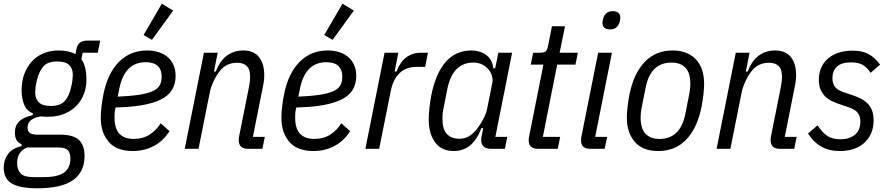

<svg xmlns="http://www.w3.org/2000/svg" viewBox="-37 -799 4778 1031"><path d="M417 39Q417 124 355.5 168Q294 212 163 212Q70 212 26.5 186.5Q-17 161 -17 101Q-17 59 6 28Q29 -3 78 -14L80 -24Q60 -32 51.5 -47.5Q43 -63 43 -86Q43 -126 67.5 -148.5Q92 -171 138 -180L140 -190Q106 -204 92.5 -237.5Q79 -271 79 -314Q79 -361 93 -400Q107 -439 132.5 -467.5Q158 -496 195 -512Q232 -528 278 -528Q333 -528 368 -508L374 -538Q378 -558 392 -569.5Q406 -581 430 -581H501L488 -516H407L400 -481Q414 -462 420.5 -434Q427 -406 427 -370Q427 -329 413 -293Q399 -257 372.5 -230Q346 -203 307.5 -187.5Q269 -172 221 -172Q212 -172 202 -172.5Q192 -173 183 -174Q149 -169 130 -154.5Q111 -140 111 -114Q111 -93 124 -84.5Q137 -76 164 -76H283Q358 -76 387.5 -47Q417 -18 417 39ZM341 53Q341 21 327 7Q313 -7 275 -7H108Q82 4 68.5 24.5Q55 45 55 77Q55 112 73.5 132Q92 152 142 152H199Q273 152 307 127.5Q341 103 341 53ZM236 -230Q286 -230 310 -256Q334 -282 345 -331Q350 -351 352 -369Q354 -387 354 -398Q354 -430 335 -449.5Q316 -469 271 -469Q218 -469 195 -441.5Q172 -414 161 -368Q156 -348 154 -330Q152 -312 152 -301Q152 -269 171.5 -249.5Q191 -230 236 -230Z M676 12Q589 12 546.5 -37.5Q504 -87 504 -167Q504 -193 508 -227Q512 -261 518 -291Q541 -406 602 -467Q663 -528 753 -528Q785 -528 813 -519.5Q841 -511 861.5 -494Q882 -477 894 -451.5Q906 -426 906 -391Q906 -303 825.5 -264Q745 -225 584 -222Q579 -203 578.5 -190.5Q578 -178 578 -168Q578 -108 604.5 -80.5Q631 -53 681 -53Q730 -53 766 -76Q802 -99 826 -137L873 -95Q842 -44 790.5 -16Q739 12 676 12ZM746 -465Q689 -465 654 -430Q619 -395 605 -329L595 -280Q664 -283 709.5 -290Q755 -297 782 -309Q809 -321 820 -340Q831 -359 831 -386Q831 -410 824 -425Q817 -440 805 -449Q793 -458 777.5 -461.5Q762 -465 746 -465ZM779 -585 734 -611 832 -779 893 -742Z M955 0 1058 -516H1132L1112 -415H1122Q1144 -473 1181.5 -500.5Q1219 -528 1270 -528Q1325 -528 1353.5 -493Q1382 -458 1382 -394Q1382 -378 1379.5 -360Q1377 -342 1372 -320L1321 -64H1385L1372 0H1294Q1245 0 1245 -47Q1245 -55 1246 -62Q1247 -69 1249 -77L1298 -322Q1306 -360 1306 -388Q1306 -428 1287.5 -445Q1269 -462 1237 -462Q1180 -462 1146 -421Q1125 -395 1109.5 -361.5Q1094 -328 1089 -300L1029 0Z M1646 12Q1559 12 1516.5 -37.5Q1474 -87 1474 -167Q1474 -193 1478 -227Q1482 -261 1488 -291Q1511 -406 1572 -467Q1633 -528 1723 -528Q1755 -528 1783 -519.5Q1811 -511 1831.5 -494Q1852 -477 1864 -451.5Q1876 -426 1876 -391Q1876 -303 1795.5 -264Q1715 -225 1554 -222Q1549 -203 1548.5 -190.5Q1548 -178 1548 -168Q1548 -108 1574.5 -80.5Q1601 -53 1651 -53Q1700 -53 1736 -76Q1772 -99 1796 -137L1843 -95Q1812 -44 1760.5 -16Q1709 12 1646 12ZM1716 -465Q1659 -465 1624 -430Q1589 -395 1575 -329L1565 -280Q1634 -283 1679.5 -290Q1725 -297 1752 -309Q1779 -321 1790 -340Q1801 -359 1801 -386Q1801 -410 1794 -425Q1787 -440 1775 -449Q1763 -458 1747.5 -461.5Q1732 -465 1716 -465ZM1749 -585 1704 -611 1802 -779 1863 -742Z M1925 0 2028 -516H2102L2082 -415H2092Q2130 -516 2226 -516H2261L2246 -440H2202Q2142 -440 2107.5 -405.5Q2073 -371 2061 -309L1999 0Z M2598 0Q2574 0 2560.5 -12Q2547 -24 2547 -47Q2547 -55 2548 -62Q2549 -69 2551 -77L2558 -111H2548Q2502 12 2400 12Q2333 12 2299 -35Q2265 -82 2265 -158Q2265 -185 2269 -220Q2273 -255 2279 -287Q2302 -404 2356 -466Q2410 -528 2495 -528Q2540 -528 2573.5 -504Q2607 -480 2612 -432H2622L2639 -516H2713L2623 -64H2687L2674 0ZM2429 -54Q2458 -54 2480 -66.5Q2502 -79 2522 -104Q2542 -129 2558 -159.5Q2574 -190 2579 -216L2607 -356Q2610 -373 2604.5 -392Q2599 -411 2586 -426.5Q2573 -442 2552.5 -452.5Q2532 -463 2506 -463Q2449 -463 2414.5 -427.5Q2380 -392 2366 -325L2343 -209Q2340 -195 2339.5 -182Q2339 -169 2339 -159Q2339 -104 2363 -79Q2387 -54 2429 -54Z M2852 0Q2802 0 2802 -45Q2802 -53 2803 -60Q2804 -67 2806 -75L2881 -452H2813L2826 -516H2862Q2886 -516 2894 -524Q2902 -532 2907 -558L2927 -658H2997L2968 -516H3066L3053 -452H2955L2878 -64H2971L2958 0Z M3238 -641Q3220 -641 3209 -649.5Q3198 -658 3198 -676Q3198 -685 3202 -700Q3207 -717 3219 -728Q3231 -739 3254 -739Q3272 -739 3283 -730.5Q3294 -722 3294 -704Q3294 -695 3290 -680Q3285 -663 3273 -652Q3261 -641 3238 -641ZM3133 0Q3083 0 3083 -45Q3083 -53 3084 -60Q3085 -67 3087 -75L3175 -516H3249L3159 -64H3223L3210 0Z M3498 12Q3414 12 3371.5 -37.5Q3329 -87 3329 -167Q3329 -193 3333 -227Q3337 -261 3343 -291Q3366 -405 3425 -466.5Q3484 -528 3575 -528Q3617 -528 3648.5 -515Q3680 -502 3701.5 -478.5Q3723 -455 3733.5 -422Q3744 -389 3744 -349Q3744 -323 3740 -289Q3736 -255 3730 -225Q3707 -111 3648 -49.5Q3589 12 3498 12ZM3504 -53Q3561 -53 3595.5 -87Q3630 -121 3643 -187L3666 -303Q3668 -315 3669 -327Q3670 -339 3670 -348Q3670 -408 3643.5 -435.5Q3617 -463 3569 -463Q3512 -463 3477.5 -429Q3443 -395 3430 -329L3407 -213Q3405 -201 3404 -189Q3403 -177 3403 -168Q3403 -108 3429.5 -80.5Q3456 -53 3504 -53Z M3811 0 3914 -516H3988L3968 -415H3978Q4000 -473 4037.5 -500.5Q4075 -528 4126 -528Q4181 -528 4209.5 -493Q4238 -458 4238 -394Q4238 -378 4235.5 -360Q4233 -342 4228 -320L4177 -64H4241L4228 0H4150Q4101 0 4101 -47Q4101 -55 4102 -62Q4103 -69 4105 -77L4154 -322Q4162 -360 4162 -388Q4162 -428 4143.5 -445Q4125 -462 4093 -462Q4036 -462 4002 -421Q3981 -395 3965.5 -361.5Q3950 -328 3945 -300L3885 0Z M4474 12Q4414 12 4372 -12.5Q4330 -37 4302 -82L4353 -126Q4378 -88 4405 -69.5Q4432 -51 4475 -51Q4523 -51 4553 -75Q4583 -99 4583 -147Q4583 -172 4570.5 -191Q4558 -210 4520 -223L4479 -237Q4457 -244 4435.5 -253.5Q4414 -263 4397.5 -278Q4381 -293 4370.5 -315Q4360 -337 4360 -370Q4360 -404 4371.5 -432.5Q4383 -461 4406 -482Q4429 -503 4463 -515Q4497 -527 4541 -527Q4592 -527 4625.5 -509.5Q4659 -492 4689 -452L4638 -408Q4622 -433 4599 -448.5Q4576 -464 4533 -464Q4482 -464 4457.5 -441.5Q4433 -419 4433 -379Q4433 -352 4446 -333.5Q4459 -315 4493 -304L4535 -290Q4562 -281 4583.5 -270.5Q4605 -260 4621 -244Q4637 -228 4645.5 -206Q4654 -184 4654 -152Q4654 -112 4640 -81.5Q4626 -51 4602 -30Q4578 -9 4545 1.5Q4512 12 4474 12Z"/></svg>

Font: IBM Plex Sans Condensed
Style: Italic
Weight: 400
Width: 3
Italic angle: -11°
Designer: Mike Abbink, Paul van der Laan, Pieter van Rosmalen
Foundry: Bold Monday
Version: Version 1.3